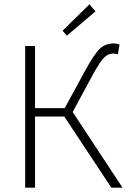

<svg xmlns="http://www.w3.org/2000/svg" viewBox="-20 -873 595 893"><path d="M97 0V-659H143V-370H281L377 -546Q419 -623 445 -647Q471 -671 510 -671Q524 -671 536 -666L528 -620Q519 -624 507 -624Q484 -624 465.5 -606.5Q447 -589 413 -528L318 -352L550 0H498L279 -331H143V0ZM291 -707 271 -730 396 -853 424 -820Z"/></svg>

Font: Toshiba Sans Light
Style: Regular
Weight: 300
Designer: Paul D. Hunt
Foundry: Toshiba Corporation
Version: Version 2.020;PS 2.0;hotconv 1.0.86;makeotf.lib2.5.63406